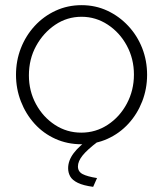

<svg xmlns="http://www.w3.org/2000/svg" viewBox="-20 -549 632 744"><path d="M296 10Q241 10 194.5 -11Q148 -32 114 -69.5Q80 -107 61 -156Q42 -205 42 -259Q42 -314 61 -362.5Q80 -411 114.5 -448.5Q149 -486 195.5 -507.5Q242 -529 296 -529Q350 -529 396 -507.5Q442 -486 477 -448.5Q512 -411 531 -362.5Q550 -314 550 -259Q550 -205 531 -156Q512 -107 477.5 -69.5Q443 -32 396.5 -11Q350 10 296 10ZM92 -257Q92 -196 119.5 -145.5Q147 -95 193 -65Q239 -35 295 -35Q351 -35 397.5 -65.5Q444 -96 471.5 -147.5Q499 -199 499 -260Q499 -321 471.5 -372Q444 -423 397.5 -453.5Q351 -484 296 -484Q240 -484 194 -453Q148 -422 120 -371Q92 -320 92 -257ZM244 103Q244 73 265.5 44.5Q287 16 331 -15H344L359 0Q318 31 300 53.5Q282 76 282 96Q282 116 300 125.5Q318 135 356 141L341 175Q303 170 281.5 159.5Q260 149 252 134.5Q244 120 244 103Z"/></svg>

Font: Raleway Thin Light
Style: Regular
Weight: 300
Version: Version 4.026